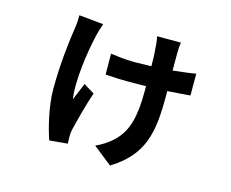

<svg xmlns="http://www.w3.org/2000/svg" viewBox="-100 -754 1199 996"><g transform="rotate(15 500.0 -256.0)"><path d="M341 -599 210 -612C210 -593 209 -567 205 -542C193 -466 178 -341 178 -207C178 -107 210 8 227 56L324 47C324 35 323 18 323 9C323 1 324 -16 327 -29C338 -75 362 -170 386 -239L328 -274C316 -245 300 -206 290 -182C275 -280 300 -443 321 -532C324 -548 334 -579 341 -599ZM420 -462 421 -350C460 -347 505 -345 542 -345L639 -346V-320C639 -187 620 -102 557 -42C533 -18 495 7 464 20L565 100C729 -1 752 -124 752 -319V-350C800 -353 842 -356 874 -359V-476C841 -470 798 -465 751 -460V-552C751 -569 752 -592 755 -611H627C631 -598 635 -565 635 -549C638 -522 639 -488 639 -453L546 -451C500 -451 448 -458 420 -462Z"/></g></svg>

Font: Noto Sans CJK TC
Style: Bold
Weight: 700
Designer: Ryoko NISHIZUKA 西塚涼子 (kana, bopomofo & ideographs); Paul D. Hunt (Latin, Greek & Cyrillic); Sandoll Communications 산돌커뮤니
Foundry: Adobe
Version: Version 2.004;hotconv 1.0.118;makeotfexe 2.5.65603